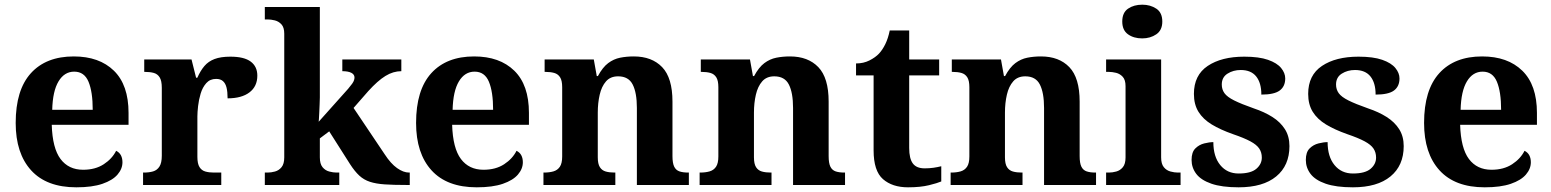

<svg xmlns="http://www.w3.org/2000/svg" viewBox="-20 -790 6626 820"><path d="M306 10Q179 10 113 -62.5Q47 -135 47 -265Q47 -406 112 -477.5Q177 -549 295 -549Q404 -549 466.5 -488Q529 -427 529 -308V-257H201Q204 -157 238.5 -111Q273 -65 335 -65Q387 -65 423 -88.5Q459 -112 476 -146Q490 -139 496.5 -126.5Q503 -114 503 -97Q503 -69 482 -44.5Q461 -20 417.5 -5Q374 10 306 10ZM376 -321Q376 -398 358 -441Q340 -484 297 -484Q255 -484 230 -442.5Q205 -401 203 -321Z M591 0V-53H594Q617 -53 633.9 -58Q650.9 -63 660.9 -78.5Q671 -94 671 -125V-415Q671 -445 662 -459.5Q653 -474 637 -478.5Q621 -483 599 -483H596V-536H798L817.5 -458H822.7Q836 -488 853 -508Q870 -528 896.5 -538Q923 -548 964 -548Q1022.6 -548 1050.8 -526.9Q1079 -505.8 1079 -467Q1079 -421 1045.5 -395.5Q1012 -370 952 -370Q952 -398 947.5 -416Q943 -434 932.3 -443.5Q921.6 -453 903 -453Q877 -453 861 -435Q845 -417 837 -390.5Q829 -364 826 -337Q823 -310 823 -293V-120Q823 -91 832 -76.5Q841 -62 857 -57.5Q873 -53 893 -53H925V0Z M1111 0V-53H1123Q1138 -53 1154.5 -57.5Q1171 -62 1182.5 -76Q1194 -90 1194 -118V-646Q1194 -673 1182 -686Q1170 -699 1153.5 -703Q1137 -707 1123 -707H1111V-760H1346V-374Q1346 -361 1345 -343Q1344 -325 1343.5 -308.5Q1343 -292 1342 -281Q1341 -270 1341 -270L1467 -411Q1478 -424 1484 -432.5Q1490 -441 1492 -447.5Q1494 -454 1494 -459Q1494 -472 1480.5 -479Q1467 -486 1442 -486V-536H1694V-486Q1677 -486 1660 -481Q1643 -476 1626 -465.5Q1609 -455 1591 -439Q1573 -423 1553 -401L1490 -329L1623 -131Q1649 -91 1676 -72Q1703 -53 1727 -53H1730V0H1716Q1661 0 1623.5 -2.5Q1586 -5 1560 -13.5Q1534 -22 1514.5 -40Q1495 -58 1475 -89L1386 -229L1346 -199V-118Q1346 -90 1357.5 -76Q1369 -62 1386 -57.5Q1403 -53 1417 -53H1429V0Z M2016 10Q1889 10 1823 -62.5Q1757 -135 1757 -265Q1757 -406 1822 -477.5Q1887 -549 2005 -549Q2114 -549 2176.5 -488Q2239 -427 2239 -308V-257H1911Q1914 -157 1948.5 -111Q1983 -65 2045 -65Q2097 -65 2133 -88.5Q2169 -112 2186 -146Q2200 -139 2206.5 -126.5Q2213 -114 2213 -97Q2213 -69 2192 -44.5Q2171 -20 2127.5 -5Q2084 10 2016 10ZM2086 -321Q2086 -398 2068 -441Q2050 -484 2007 -484Q1965 -484 1940 -442.5Q1915 -401 1913 -321Z M2301 0V-53H2303Q2326 -53 2343.5 -58Q2361 -63 2371 -77.7Q2381 -92.4 2381 -121.8V-417.6Q2381 -446 2372 -460Q2363 -474 2347 -478.5Q2331 -483 2309 -483H2306V-536H2516L2528.7 -465H2533.5Q2554 -503 2577.5 -520.5Q2601 -538 2628.3 -543.5Q2655.7 -549 2686.9 -549Q2764 -549 2808 -503.2Q2852 -457.4 2852 -356V-123.5Q2852 -93 2859.5 -78Q2867 -63 2882 -58Q2897 -53 2919 -53H2922V0H2700V-329Q2700 -394 2682.1 -429Q2664.3 -464 2619.8 -464Q2587 -464 2568.2 -442.5Q2549.3 -420.9 2541.2 -385.5Q2533 -350.1 2533 -309V-118Q2533 -90 2542 -76Q2551 -62 2567 -57.5Q2583 -53 2605 -53H2608V0Z M2968 0V-53H2970Q2993 -53 3010.5 -58Q3028 -63 3038 -77.7Q3048 -92.4 3048 -121.8V-417.6Q3048 -446 3039 -460Q3030 -474 3014 -478.5Q2998 -483 2976 -483H2973V-536H3183L3195.7 -465H3200.5Q3221 -503 3244.5 -520.5Q3268 -538 3295.3 -543.5Q3322.7 -549 3353.9 -549Q3431 -549 3475 -503.2Q3519 -457.4 3519 -356V-123.5Q3519 -93 3526.5 -78Q3534 -63 3549 -58Q3564 -53 3586 -53H3589V0H3367V-329Q3367 -394 3349.1 -429Q3331.3 -464 3286.8 -464Q3254 -464 3235.2 -442.5Q3216.3 -420.9 3208.2 -385.5Q3200 -350.1 3200 -309V-118Q3200 -90 3209 -76Q3218 -62 3234 -57.5Q3250 -53 3272 -53H3275V0Z M3858 10Q3791 10 3751 -25Q3711 -60 3711 -148V-468H3636V-519Q3668 -519 3693.5 -532Q3719 -545 3734 -561Q3749 -577 3761 -601.5Q3773 -626 3780 -660H3863V-536H3991V-468H3863V-158Q3863 -113 3878.5 -92Q3894 -71 3929 -71Q3949 -71 3966.5 -73.5Q3984 -76 4000 -80V-15Q3984 -8 3947.5 1Q3911 10 3858 10Z M4040 0V-53H4042Q4065 -53 4082.5 -58Q4100 -63 4110 -77.7Q4120 -92.4 4120 -121.8V-417.6Q4120 -446 4111 -460Q4102 -474 4086 -478.5Q4070 -483 4048 -483H4045V-536H4255L4267.7 -465H4272.5Q4293 -503 4316.5 -520.5Q4340 -538 4367.3 -543.5Q4394.7 -549 4425.9 -549Q4503 -549 4547 -503.2Q4591 -457.4 4591 -356V-123.5Q4591 -93 4598.5 -78Q4606 -63 4621 -58Q4636 -53 4658 -53H4661V0H4439V-329Q4439 -394 4421.1 -429Q4403.3 -464 4358.8 -464Q4326 -464 4307.2 -442.5Q4288.3 -420.9 4280.2 -385.5Q4272 -350.1 4272 -309V-118Q4272 -90 4281 -76Q4290 -62 4306 -57.5Q4322 -53 4344 -53H4347V0Z M4704 0V-53H4716Q4731 -53 4747.5 -57.5Q4764 -62 4775.5 -75.9Q4787 -89.8 4787 -117.7V-422Q4787 -448.9 4775 -462Q4763 -475 4746.5 -479Q4730 -483 4716 -483H4704V-536H4939V-118Q4939 -90 4950.5 -76Q4962 -62 4979 -57.5Q4996 -53 5010 -53H5022V0ZM4858.1 -626Q4822 -626 4797.5 -643.5Q4773 -661 4773 -698Q4773 -736 4797.7 -753Q4822.5 -770 4858.5 -770Q4893 -770 4918.5 -753Q4944 -736 4944 -698Q4944 -661 4918.4 -643.5Q4892.8 -626 4858.1 -626Z M5270 10Q5198 10 5153.5 -5.5Q5109 -21 5089 -47.5Q5069 -74 5069 -107Q5069 -140 5085 -156Q5101 -172 5123 -177.5Q5145 -183 5162 -183Q5162 -121 5191.5 -85Q5221 -49 5270 -49Q5322 -49 5345.5 -69Q5369 -89 5369 -117Q5369 -139 5358 -155.5Q5347 -172 5320 -186.5Q5293 -201 5246 -217Q5192 -236 5155 -258.5Q5118 -281 5098.5 -312.5Q5079 -344 5079 -389Q5079 -469 5138 -508.5Q5197 -548 5294 -548Q5357 -548 5395.5 -534.5Q5434 -521 5451.5 -499.5Q5469 -478 5469 -455Q5469 -421 5445.5 -403.5Q5422 -386 5367 -386Q5367 -436 5345 -463.5Q5323 -491 5279 -491Q5247 -491 5222.5 -475.5Q5198 -460 5198 -429Q5198 -408 5209.5 -392Q5221 -376 5251 -361Q5281 -346 5335 -327Q5380 -312 5414 -290.5Q5448 -269 5467.5 -238.5Q5487 -208 5487 -166Q5487 -83 5430.5 -36.5Q5374 10 5270 10Z M5758 10Q5686 10 5641.5 -5.5Q5597 -21 5577 -47.5Q5557 -74 5557 -107Q5557 -140 5573 -156Q5589 -172 5611 -177.5Q5633 -183 5650 -183Q5650 -121 5679.5 -85Q5709 -49 5758 -49Q5810 -49 5833.5 -69Q5857 -89 5857 -117Q5857 -139 5846 -155.5Q5835 -172 5808 -186.5Q5781 -201 5734 -217Q5680 -236 5643 -258.5Q5606 -281 5586.5 -312.5Q5567 -344 5567 -389Q5567 -469 5626 -508.5Q5685 -548 5782 -548Q5845 -548 5883.5 -534.5Q5922 -521 5939.5 -499.5Q5957 -478 5957 -455Q5957 -421 5933.5 -403.5Q5910 -386 5855 -386Q5855 -436 5833 -463.5Q5811 -491 5767 -491Q5735 -491 5710.5 -475.5Q5686 -460 5686 -429Q5686 -408 5697.5 -392Q5709 -376 5739 -361Q5769 -346 5823 -327Q5868 -312 5902 -290.5Q5936 -269 5955.5 -238.5Q5975 -208 5975 -166Q5975 -83 5918.5 -36.5Q5862 10 5758 10Z M6321 10Q6194 10 6128 -62.5Q6062 -135 6062 -265Q6062 -406 6127 -477.5Q6192 -549 6310 -549Q6419 -549 6481.5 -488Q6544 -427 6544 -308V-257H6216Q6219 -157 6253.5 -111Q6288 -65 6350 -65Q6402 -65 6438 -88.5Q6474 -112 6491 -146Q6505 -139 6511.5 -126.5Q6518 -114 6518 -97Q6518 -69 6497 -44.5Q6476 -20 6432.5 -5Q6389 10 6321 10ZM6391 -321Q6391 -398 6373 -441Q6355 -484 6312 -484Q6270 -484 6245 -442.5Q6220 -401 6218 -321Z"/></svg>

Font: Noto Serif Tamil
Style: Regular
Weight: 400
Designer: Indian Type Foundry, Tom Grace, and the Monotype Design Team
Foundry: Monotype Imaging Inc.
Version: Version 2.003